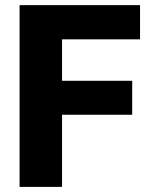

<svg xmlns="http://www.w3.org/2000/svg" viewBox="-20 -731 586 751"><path d="M222.7 0H56.6V-710.9H222.7ZM497.1 -282.2H177.2V-415H497.1ZM527.8 -577.1H177.2V-710.9H527.8Z"/></svg>

Font: Heebo ExtraBold
Style: Regular
Weight: 800
Designer: Oded Ezer
Foundry: Ezer Type House
Version: Version 3.100